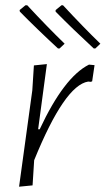

<svg xmlns="http://www.w3.org/2000/svg" viewBox="-20 -701 399 725"><path d="M340 -518H334Q256 -590 190 -657V-663L212 -681H218Q298 -595 359 -536ZM205 -518H199Q121 -590 55 -657L54 -663L76 -681H83Q158 -600 224 -536ZM157 -459 124 -213H130Q222 -410 316 -457L337 -455L328 -394L323 -392L313 -393Q224 -379 109 -96L103 -1L52 4L102 -360L108 -454Z"/></svg>

Font: Alegreya Sans SC Light
Style: Italic
Weight: 300
Italic angle: -7°
Designer: Juan Pablo del Peral
Foundry: Huerta Tipografica
Version: Version 2.007